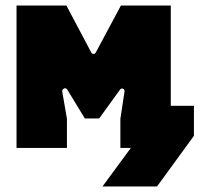

<svg xmlns="http://www.w3.org/2000/svg" viewBox="-20 -537 734 697"><path d="M40 0H223V-106L206 -204C204 -214 218 -222 224 -212L288 -107H340L416 -212C422 -220 434 -214 432 -204L417 -106V0H455L352 140H550L684 -44V-153H600V-517H419L328 -347C324 -339 315 -339 311 -347L221 -517H40Z"/></svg>

Font: Finlandica Black
Style: Regular
Weight: 900
Designer: Niklas Ekholm, Juho Hiilivirta, Jaakko Suomalainen
Foundry: Helsinki Type Studio
Version: Version 2.000;Glyphs 3.2 (3202)